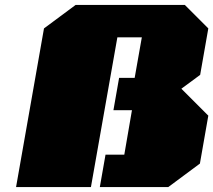

<svg xmlns="http://www.w3.org/2000/svg" viewBox="-20 -757 863 777"><path d="M45 0 158 -642 286 -737H728L823 -642L790 -454L714 -398L823 -289L789 -95L661 0H384L407 -131H483L514 -311H439L462 -442H525L554 -606H455L348 0Z"/></svg>

Font: Tomorrow ExtraBold
Style: Italic
Weight: 800
Italic angle: -10°
Designer: Tony de Marco, Monica Rizzolli
Foundry: Just in Type
Version: Version 2.002